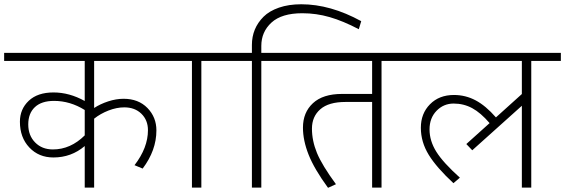

<svg xmlns="http://www.w3.org/2000/svg" viewBox="-35 -897 2702 918"><path d="M415.1 0H370.1V-198.7Q305.9 -144.1 220.4 -144.1Q150.2 -144.1 105.2 -191.9Q60.2 -239.6 60.2 -315Q60.2 -375.1 102.4 -415.1Q144.6 -455 220.7 -455Q296.8 -455 370.1 -414.1V-605.7H-15.2V-644.1H782.6V-605.7H415.1V-380.7Q444.4 -399.9 482.3 -412.3Q520.2 -424.7 556.1 -424.7Q626.9 -424.7 669.9 -380.7Q712.8 -336.7 712.8 -273.5Q712.8 -178 647.1 -91L608.2 -107.2Q672.4 -190.6 672.4 -274.5Q672.4 -322.5 641.1 -353.1Q609.7 -383.7 559.2 -383.7Q522.8 -383.7 483.8 -368.6Q444.9 -353.4 415.1 -329.6ZM217.9 -182.5Q302.3 -182.5 370.1 -249.7V-371.1Q300.3 -414.6 223.5 -414.6Q163.3 -414.6 131.7 -384.7Q100.1 -354.9 100.1 -302.1Q100.1 -249.2 133 -215.9Q165.8 -182.5 217.9 -182.5Z M882.7 0V-605.7H752.3V-644.1H1069.3V-605.7H927.7V0Z M1169.4 0V-605.7H1038.9V-644.1H1169.4V-682Q1169.4 -761.4 1225 -817Q1252.3 -844.3 1298.8 -860.5Q1345.3 -876.6 1405.5 -876.6Q1544.5 -876.6 1692.1 -795.8L1680.5 -757.3Q1605.2 -796.8 1541.2 -815.2Q1477.2 -833.7 1410.5 -833.7Q1311.9 -833.7 1263.1 -789.2Q1214.4 -744.7 1214.4 -677.5V-644.1H1355.9V-605.7H1214.4V0Z M1413.5 -286.7Q1413.5 -359.5 1461.3 -403.7Q1509.1 -447.9 1600.1 -447.9H1744.2V-605.7H1325.6V-644.1H1930.7V-605.7H1789.2V0H1744.2V-409.5H1616.8Q1536.4 -409.5 1496.5 -374.6Q1456.5 -339.7 1456.5 -281.9Q1456.5 -224 1480.5 -165.6Q1504.6 -107.2 1571.3 -16.2L1533.4 1Q1467.6 -89 1440.6 -157.2Q1413.5 -225.5 1413.5 -286.7Z M2460.1 0V-391.3L2223 -178.5L2194.6 -208.3L2305.9 -308.4Q2263.4 -357.9 2222.7 -379.9Q2182 -401.9 2134 -401.9Q2085.9 -401.9 2052.3 -367.3Q2018.7 -332.7 2018.7 -278.1Q2018.7 -223.5 2051.1 -171.6Q2083.4 -119.8 2163.8 -47.5L2133 -21.2Q2052.6 -95.6 2014.9 -156.7Q1977.2 -217.9 1977.2 -286.1Q1977.2 -354.4 2021 -398.6Q2064.7 -442.9 2135.5 -442.9Q2190.6 -442.9 2238.9 -417.3Q2287.2 -391.8 2336.2 -335.7L2460.1 -447.4V-605.7H1900.4V-644.1H2646.6V-605.7H2505.1V0Z"/></svg>

Font: Khula Light
Style: Regular
Weight: 300
Designer: Erin McLaughlin, Steve Matteson
Version: Version 1.002;PS 1.0;hotconv 1.0.72;makeotf.lib2.5.5900; ttf